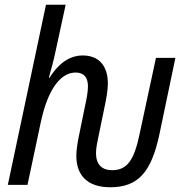

<svg xmlns="http://www.w3.org/2000/svg" viewBox="-20 -780 768 810"><path d="M445 10C563 10 618 -54 652 -211L720 -536H638L569 -215C546 -105 517 -62 453 -62C409 -62 385 -87 385 -134C385 -155 390 -179 396 -207L422 -333C429 -366 435 -400 435 -428C435 -506 394 -546 329 -546C266 -546 221 -503 189 -452H186C196 -488 207 -527 214 -562L257 -760H174L13 0H96L152 -264C184 -414 241 -474 299 -474C335 -474 351 -452 351 -416C351 -393 346 -366 339 -334L313 -207C307 -178 302 -146 302 -123C302 -40 349 10 445 10Z"/></svg>

Font: Noto Sans Display SemiCondensed
Style: Italic
Weight: 400
Width: 4
Italic angle: -12°
Designer: Monotype Design Team
Foundry: Monotype Imaging Inc.
Version: Version 1.900